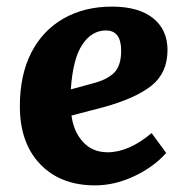

<svg xmlns="http://www.w3.org/2000/svg" viewBox="-20 -546 564 580"><path d="M318 -526Q399 -526 442.5 -491Q486 -456 486 -395Q486 -326 438 -287.5Q390 -249 292 -222L196 -197Q202 -149 230.5 -117.5Q259 -86 305 -86Q369 -86 438 -144L482 -84Q445 -42 386 -14Q327 14 267 14Q163 14 101.5 -50Q40 -114 40 -225Q40 -319 74 -386Q108 -453 171 -489.5Q234 -526 318 -526ZM346 -393Q346 -454 300 -454Q257 -454 228.5 -411Q200 -368 194 -276L260 -294Q303 -305 324.5 -326Q346 -347 346 -393Z"/></svg>

Font: Literata 12pt
Style: Bold Italic
Weight: 700
Italic angle: -2°
Designer: Latin by Veronika Burian and Jose Scaglione. Greek by Irene Vlachou. Cyrillic by Vera Evstafieva
Foundry: TypeTogether
Version: Version 3.002